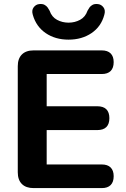

<svg xmlns="http://www.w3.org/2000/svg" viewBox="-20 -963 645 983"><path d="M152 0Q113 0 92 -21Q71 -42 71 -81V-624Q71 -663 92 -684Q113 -705 152 -705H501Q531 -705 546.5 -689.5Q562 -674 562 -645Q562 -615 546.5 -599.5Q531 -584 501 -584H219V-419H478Q509 -419 524.5 -403.5Q540 -388 540 -358Q540 -328 524.5 -312.5Q509 -297 478 -297H219V-121H501Q531 -121 546.5 -105.5Q562 -90 562 -61Q562 -31 546.5 -15.5Q531 0 501 0ZM331 -760Q263 -760 214 -793.5Q165 -827 148 -887Q141 -910 152 -925Q163 -940 180 -942Q197 -944 207.5 -938.5Q218 -933 224 -924.5Q230 -916 234 -908Q245 -876 272 -861.5Q299 -847 331 -847Q363 -847 390 -861.5Q417 -876 428 -908Q432 -916 438 -924.5Q444 -933 454.5 -938.5Q465 -944 482 -942Q499 -940 510 -925Q521 -910 514 -887Q498 -827 448.5 -793.5Q399 -760 331 -760Z"/></svg>

Font: Nunito ExtraLight ExtraBold
Style: Regular
Weight: 800
Version: Version 3.602